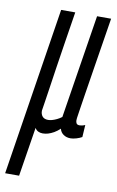

<svg xmlns="http://www.w3.org/2000/svg" viewBox="-122 -583 510 840"><g transform="rotate(10 132.5 -163.0)"><path d="M-37.3 210 79.9 -536.2H142.6Q130.4 -459.5 120.4 -395.8Q110.4 -332.1 102.8 -281.6Q95.3 -231 89.6 -192.7Q83.9 -154.4 79.9 -128.3Q75.8 -102.2 73.6 -87.9Q73.3 -71.9 81.7 -62.1Q90 -52.3 107.1 -52.3Q114.5 -52.3 124.1 -54.8Q133.7 -57.4 145.2 -62.8Q156.6 -68.3 166.5 -75.8L239.5 -536.2H301.9Q281.1 -405.1 267.4 -320.3Q253.6 -235.4 246.1 -186.1Q238.6 -136.8 234.9 -113.6Q231.2 -90.5 230.3 -82.7Q229.5 -74.9 229.5 -72.3Q229.5 -64.3 233 -58.5Q236.6 -52.8 247.1 -52.8Q251.1 -52.8 257.8 -54.2Q264.4 -55.6 271.3 -58.6L267.9 -4.6Q257.6 1.5 242.9 5.8Q228.1 10 217.5 10Q199.1 10 186 0.8Q172.9 -8.3 169.1 -24.3Q156.3 -12.2 143.3 -4.7Q130.2 2.7 118.3 6.3Q106.4 10 93.9 10Q82.6 10 73.6 5.5Q64.6 1 59.5 -8.6L24.7 210Z"/></g></svg>

Font: Georama
Style: Italic
Weight: 400
Width: 2
Italic angle: -9°
Designer: Jean-Baptiste Levee
Foundry: Production Type
Version: Version 1.000